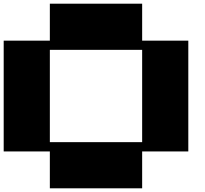

<svg xmlns="http://www.w3.org/2000/svg" viewBox="-20 -1020 1111 1040"><path d="M750 -250V-750H250V-250ZM250 0V-199.7H0V-799.8H250V-1000H750V-799.8H1000V-199.7H750V0Z"/></svg>

Font: Minecraft five bold
Style: Regular
Weight: 400
Designer: AngelloENF2
Foundry: https://fontstruct.com
Version: Version 1.0